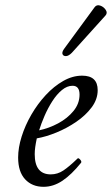

<svg xmlns="http://www.w3.org/2000/svg" viewBox="-20 -708 432 741"><path d="M148 13Q104 13 77 -16Q50 -45 50 -100Q50 -138 63.5 -181Q77 -224 101 -265.5Q125 -307 156.5 -341Q188 -375 224 -395.5Q260 -416 297 -416Q357 -416 357 -360Q357 -325 334 -294Q311 -263 274.5 -238Q238 -213 197.5 -196.5Q157 -180 122 -174Q118 -155 116 -140.5Q114 -126 114 -113Q114 -35 176 -35Q202 -35 224.5 -50Q247 -65 279 -96Q282 -100 289 -92.5Q296 -85 293 -80Q256 -34 221 -10.5Q186 13 148 13ZM131 -205Q169 -213 204.5 -232Q240 -251 263.5 -279.5Q287 -308 287 -343Q287 -377 260 -377Q239 -377 219 -360.5Q199 -344 182 -317.5Q165 -291 152 -261Q139 -231 131 -205ZM257 -504Q245 -492 235 -491.5Q225 -491 221.5 -498.5Q218 -506 227 -519L345 -680Q353 -691 366.5 -686.5Q380 -682 388 -670Q396 -658 387 -648Z"/></svg>

Font: Junicode
Style: Italic
Weight: 400
Italic angle: -11°
Designer: Peter S. Baker
Version: Version 2.100; ttfautohint (v1.8.4)